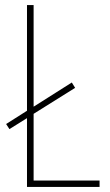

<svg xmlns="http://www.w3.org/2000/svg" viewBox="-20 -734 432 754"><path d="M86 0H371V-25H112V-287L275 -389L262 -410L112 -315V-714H86V-299L4 -247L17 -227L86 -270Z"/></svg>

Font: Noto Sans Malayalam Condensed Thin
Style: Regular
Weight: 100
Width: 3
Designer: Jelle Bosma - Monotype Design Team
Foundry: Monotype Imaging Inc.
Version: Version 2.104